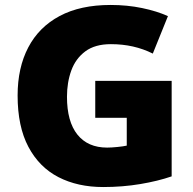

<svg xmlns="http://www.w3.org/2000/svg" viewBox="-20 -744 780 774"><path d="M364 -418H672V-33Q617 -14 545.5 -2Q474 10 396 10Q293 10 215.5 -30Q138 -70 94.5 -152Q51 -234 51 -359Q51 -471 94 -553Q137 -635 220.5 -679.5Q304 -724 426 -724Q493 -724 553 -711.5Q613 -699 657 -679L596 -528Q558 -547 516 -556.5Q474 -566 427 -566Q363 -566 324 -537Q285 -508 267.5 -460Q250 -412 250 -354Q250 -254 292 -201.5Q334 -149 412 -149Q429 -149 453.5 -151.5Q478 -154 491 -157V-269H364Z"/></svg>

Font: Noto Kufi Arabic Black
Style: Regular
Weight: 900
Designer: Monotype Design Team, David Williams, Khaled Hosny
Foundry: Google LLC
Version: Version 2.109; ttfautohint (v1.8.4.7-5d5b)